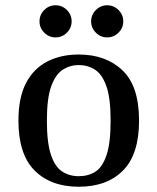

<svg xmlns="http://www.w3.org/2000/svg" viewBox="-20 -709 598 729"><path d="M279 0Q173 0 111.5 -61.5Q50 -123 50 -251Q50 -339 79 -394Q108 -449 159.5 -475.5Q211 -502 279 -502Q382 -502 445 -442Q508 -382 508 -251Q508 -123 447 -61.5Q386 0 279 0ZM279 -40Q315 -40 342 -57Q369 -74 384.5 -120Q400 -166 400 -251Q400 -336 384 -381.5Q368 -427 340.5 -444.5Q313 -462 279 -462Q246 -462 218.5 -444.5Q191 -427 174.5 -381.5Q158 -336 158 -251Q158 -167 173.5 -121Q189 -75 216.5 -57.5Q244 -40 279 -40ZM130 -628Q130 -653 148 -671Q166 -689 191 -689Q216 -689 234 -671Q252 -653 252 -628Q252 -603 234 -585Q216 -567 191 -567Q166 -567 148 -585Q130 -603 130 -628ZM326 -628Q326 -653 344 -671Q362 -689 387 -689Q412 -689 430 -671Q448 -653 448 -628Q448 -603 430 -585Q412 -567 387 -567Q362 -567 344 -585Q326 -603 326 -628Z"/></svg>

Font: Marmelad
Style: Regular
Weight: 400
Designer: Manvel Shmavonyan
Foundry: Cyreal
Version: Version 1.110; ttfautohint (v1.8.4.7-5d5b)